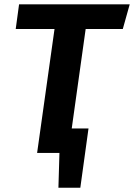

<svg xmlns="http://www.w3.org/2000/svg" viewBox="-20 -712 624 894"><path d="M551.8 -577.1H378.9L314 -113.8H392.1L354 162.1H252L256.8 0H152.8L233.9 -577.1H53.2L68.8 -691.9H584Z"/></svg>

Font: FiraGO SemiBold
Style: Italic
Weight: 600
Italic angle: -8°
Designer: bBox Type GmbH
Foundry: bBox Type GmbH
Version: Version 1.001;PS 001.001;hotconv 1.0.88;makeotf.lib2.5.64775